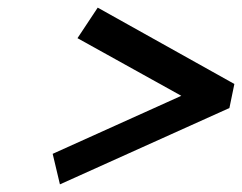

<svg xmlns="http://www.w3.org/2000/svg" viewBox="-20 -587 635 503"><path d="M594 -367 236 -567 183 -487 455 -336 118 -184 137 -104 581 -304Z"/></svg>

Font: LT Wave Text Medium Italic
Style: Regular
Weight: 500
Designer: Daniel Lyons
Version: Version 2.5 (Glyphs App)